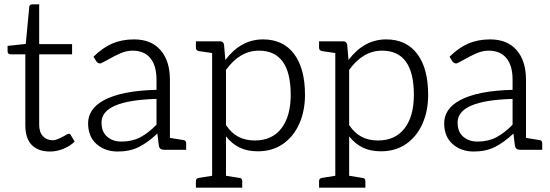

<svg xmlns="http://www.w3.org/2000/svg" viewBox="-20 -692 2541 887"><path d="M97 -113V-441H30Q15 -441 15 -456V-480L99 -489L115 -658Q115 -672 130 -672H161V-488H313V-441H161V-117Q161 -81 178.5 -62.5Q196 -44 225 -44Q241 -44 277 -64Q292 -74 298 -74Q304 -74 307 -68L325 -38Q304 -17 273 -4.5Q242 8 211 8Q156 8 126.5 -22.5Q97 -53 97 -113Z M827 -45Q840 -44 840 -29V0H738Q718 0 714 -17L707 -75Q662 -33 620.5 -12.5Q579 8 524 8Q465 8 426 -26.5Q387 -61 387 -123Q387 -155 405 -182Q423 -209 460 -229Q541 -273 703 -277V-324Q703 -389 674.5 -423.5Q646 -458 592 -458Q565 -458 537 -446Q509 -434 476 -415Q469 -411 461 -407Q453 -403 445 -399H442Q431 -399 424 -410L412 -430Q453 -471 498 -490.5Q543 -510 599 -510Q679 -510 722 -460Q765 -410 765 -324V-55ZM703 -235Q449 -228 449 -126Q449 -83 475 -60.5Q501 -38 541 -38Q590 -38 627.5 -57.5Q665 -77 703 -116Z M1389 -254Q1389 -180 1363 -121Q1337 -62 1288 -27.5Q1239 7 1171 7Q1123 7 1087.5 -10Q1052 -27 1024 -62V120L1086 130Q1099 131 1099 145V175H885V145Q885 132 898 130L960 120V-447L898 -456Q885 -459 885 -472V-501H997Q1012 -501 1015 -486L1021 -415Q1093 -510 1195 -510Q1288 -510 1338.5 -443Q1389 -376 1389 -254ZM1323 -254Q1323 -458 1176 -458Q1088 -458 1024 -369V-114Q1050 -76 1082.5 -59.5Q1115 -43 1157 -43Q1237 -43 1280 -99Q1323 -155 1323 -254Z M1958 -254Q1958 -180 1932 -121Q1906 -62 1857 -27.5Q1808 7 1740 7Q1692 7 1656.5 -10Q1621 -27 1593 -62V120L1655 130Q1668 131 1668 145V175H1454V145Q1454 132 1467 130L1529 120V-447L1467 -456Q1454 -459 1454 -472V-501H1566Q1581 -501 1584 -486L1590 -415Q1662 -510 1764 -510Q1857 -510 1907.5 -443Q1958 -376 1958 -254ZM1892 -254Q1892 -458 1745 -458Q1657 -458 1593 -369V-114Q1619 -76 1651.5 -59.5Q1684 -43 1726 -43Q1806 -43 1849 -99Q1892 -155 1892 -254Z M2472 -45Q2485 -44 2485 -29V0H2383Q2363 0 2359 -17L2352 -75Q2307 -33 2265.5 -12.5Q2224 8 2169 8Q2110 8 2071 -26.5Q2032 -61 2032 -123Q2032 -155 2050 -182Q2068 -209 2105 -229Q2186 -273 2348 -277V-324Q2348 -389 2319.5 -423.5Q2291 -458 2237 -458Q2210 -458 2182 -446Q2154 -434 2121 -415Q2114 -411 2106 -407Q2098 -403 2090 -399H2087Q2076 -399 2069 -410L2057 -430Q2098 -471 2143 -490.5Q2188 -510 2244 -510Q2324 -510 2367 -460Q2410 -410 2410 -324V-55ZM2348 -235Q2094 -228 2094 -126Q2094 -83 2120 -60.5Q2146 -38 2186 -38Q2235 -38 2272.5 -57.5Q2310 -77 2348 -116Z"/></svg>

Font: Aleo Light
Style: Regular
Weight: 300
Designer: Alessio Laiso
Foundry: Alessio Laiso
Version: Version 2.000